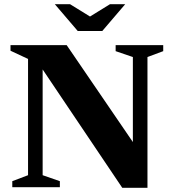

<svg xmlns="http://www.w3.org/2000/svg" viewBox="-20 -891 826 914"><path d="M113.5 -57V-610.5L30 -649.5V-676H297.5L651 -158.5L612.5 -128V-619.5L530.5 -647.5V-676H757V-647.5L682 -619.5V3H562L154 -603.5L183 -620.5V-57L265 -28.5V0H38.5V-28.5ZM422 -804H395L503.5 -871H576L467 -743.5H350L241 -871H313.5Z"/></svg>

Font: Newsreader 16pt 16pt
Style: Bold
Weight: 700
Version: Version 1.003